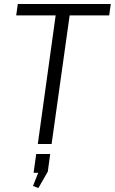

<svg xmlns="http://www.w3.org/2000/svg" viewBox="-20 -720 574 960"><path d="M534 -700 526 -643H294L333 -677L238 0H169L263 -677L292 -643H61L69 -700ZM231 50 219 138 172 220 145 210 189 98 211 144H148L161 50Z"/></svg>

Font: Pathway Extreme 28pt Light
Style: Italic
Weight: 300
Italic angle: -8°
Designer: Eduardo Rodriguez Tunni
Foundry: Eduardo Rodriguez Tunni
Version: Version 1.001;gftools[0.9.26]